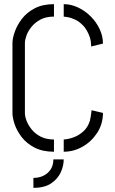

<svg xmlns="http://www.w3.org/2000/svg" viewBox="-20 -726 552 925"><path d="M141 179V131Q182 131 209.5 107Q237 83 237 42H287Q287 72 273 103.5Q259 135 227 157Q195 179 141 179ZM240 5Q185 5 146.5 -15Q108 -35 84.5 -65.5Q61 -96 50.5 -127.5Q40 -159 40 -181V-518Q40 -541 51 -572.5Q62 -604 85 -634.5Q108 -665 146.5 -685.5Q185 -706 240 -706V-646Q202 -646 175.5 -632Q149 -618 132 -597Q115 -576 107.5 -555Q100 -534 100 -518V-181Q100 -165 108 -144Q116 -123 133 -102Q150 -81 176.5 -67.5Q203 -54 240 -54ZM287 5V-54Q308 -55 333.5 -64Q359 -73 381 -92.5Q403 -112 413 -144Q415 -152 416.5 -161Q418 -170 419 -177Q420 -184 420.5 -189Q421 -194 421 -195L476 -182Q476 -129 448.5 -86.5Q421 -44 378 -19.5Q335 5 287 5ZM419 -502Q419 -506 419 -510Q419 -514 418 -518Q418 -525 416.5 -532Q415 -539 413 -546Q400 -583 380.5 -603Q361 -623 341 -632Q321 -641 306 -643.5Q291 -646 287 -646V-706Q322 -706 356 -690Q390 -674 417 -647Q444 -620 460 -586Q476 -552 476 -516Z"/></svg>

Font: Stick No Bills Light
Style: Regular
Weight: 300
Version: Version 2.000